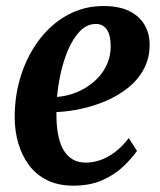

<svg xmlns="http://www.w3.org/2000/svg" viewBox="-20 -588 516 621"><path d="M423 -100Q406.5 -76 378.8 -49.5Q351 -23 311 -5.2Q271 12.5 217 12.5Q168.5 12.5 132.5 -5.2Q96.5 -23 73.5 -54.2Q50.5 -85.5 39 -125.2Q27.5 -165 27.5 -209Q27.5 -282 48.8 -346.8Q70 -411.5 108.5 -461.5Q147 -511.5 199.5 -540Q252 -568.5 314.5 -568.5Q366 -568.5 399 -551.8Q432 -535 448 -506.8Q464 -478.5 464 -444Q464 -399.5 445.2 -364.8Q426.5 -330 394.8 -304.5Q363 -279 323.5 -262Q284 -245 242.2 -236Q200.5 -227 162.5 -225.5Q162 -187 167.2 -156.5Q172.5 -126 184.2 -105Q196 -84 214.2 -73Q232.5 -62 258 -62Q280.5 -62 304.5 -70.2Q328.5 -78.5 352 -96.2Q375.5 -114 396.5 -141.5ZM290 -510.5Q261.5 -510.5 239.2 -487.8Q217 -465 201.2 -428.8Q185.5 -392.5 176.5 -351.8Q167.5 -311 164.5 -274.5Q190 -276.5 215 -284.8Q240 -293 262.2 -307.5Q284.5 -322 301.5 -341.5Q318.5 -361 328.2 -385.2Q338 -409.5 338 -438Q338 -474.5 325.5 -492.5Q313 -510.5 290 -510.5Z"/></svg>

Font: Merriweather 24pt SemiCondensed
Style: Bold Italic
Weight: 700
Width: 4
Italic angle: -7.8°
Designer: Eben Sorkin
Foundry: Eben Sorkin
Version: Version 2.101